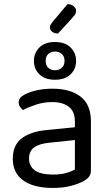

<svg xmlns="http://www.w3.org/2000/svg" viewBox="-20 -912 539 946"><path d="M240 -52Q282 -52 309.5 -60.5Q337 -69 349 -77V-222L225 -209Q173 -204 148 -185.5Q123 -167 123 -131Q123 -93 152 -72.5Q181 -52 240 -52ZM239 -475Q326 -475 377 -436Q428 -397 428 -313V-76Q428 -54 419.5 -42.5Q411 -31 394 -21Q370 -7 330.5 3.5Q291 14 240 14Q146 14 94.5 -23Q43 -60 43 -130Q43 -196 86 -229.5Q129 -263 207 -271L349 -285V-313Q349 -363 319 -386Q289 -409 238 -409Q196 -409 159 -397Q122 -385 93 -370Q85 -377 78.5 -386Q72 -395 72 -406Q72 -420 79 -429Q86 -438 101 -446Q128 -460 163 -467.5Q198 -475 239 -475ZM147 -612Q147 -651 174 -678Q201 -705 251 -705Q301 -705 328 -678Q355 -651 355 -612Q355 -573 328 -546Q301 -519 251 -519Q201 -519 174 -546Q147 -573 147 -612ZM205 -612Q205 -590 218 -578Q231 -566 251 -566Q271 -566 284.5 -578Q298 -590 298 -612Q298 -634 284.5 -646Q271 -658 251 -658Q231 -658 218 -646Q205 -634 205 -612ZM313 -892Q332 -891 343.5 -881Q355 -871 355 -860Q355 -847 348.5 -838.5Q342 -830 332 -819L266 -747Q247 -747 236.5 -756Q226 -765 226 -776Q226 -784 229 -789.5Q232 -795 238 -803Z"/></svg>

Font: Baloo Thambi 2
Style: Regular
Weight: 400
Designer: Aadarsh Rajan and Ek Type
Foundry: Ek Type
Version: Version 1.640;hotconv 1.0.111;makeotfexe 2.5.65597; ttfautoh